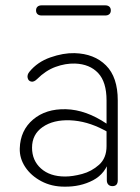

<svg xmlns="http://www.w3.org/2000/svg" viewBox="-20 -691 524 719"><path d="M54 -135Q56 -203 104 -243.5Q152 -284 227 -282Q302 -280 379 -228L391 -220L383 -197L368 -205Q305 -238 242.5 -240.5Q180 -243 140 -215.5Q100 -188 100 -138Q100 -90 133.5 -60Q167 -30 224 -30Q252 -30 287.5 -39.5Q323 -49 351 -74Q379 -99 379 -144V-315Q379 -384 347.5 -417.5Q316 -451 261 -453Q225 -454 188 -440.5Q151 -427 119 -395Q107 -383 96.5 -385.5Q86 -388 83.5 -399.5Q81 -411 90 -422Q120 -459 168.5 -476Q217 -493 259 -492Q333 -490 377 -446Q421 -402 421 -315V-16Q421 -5 416 0.5Q411 6 401 6Q391 6 385.5 0Q380 -6 380 -16V-97H391Q376 -41 328.5 -16Q281 9 221 8Q173 8 134.5 -12.5Q96 -33 74.5 -65.5Q53 -98 54 -135ZM115 -652Q115 -661 120.5 -666Q126 -671 136 -671H374Q384 -671 389.5 -666Q395 -661 395 -652Q395 -643 389.5 -638Q384 -633 374 -633H136Q126 -633 120.5 -638Q115 -643 115 -652Z"/></svg>

Font: SN Pro Thin
Style: Regular
Weight: 200
Designer: Tobias Whetton
Foundry: Supernotes
Version: Version 1.003;Glyphs 3.3 (3324)